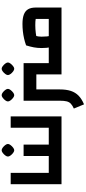

<svg xmlns="http://www.w3.org/2000/svg" viewBox="639 -1422 1061 2380"><g transform="rotate(-90 1170.0 -231.5)"><path d="M77 0V-630H218V-158H295V0ZM295 0V-158Q305 -158 310 -136.5Q315 -115 315 -79Q315 -42 310 -21Q305 0 295 0Z M568 0V-158H645V0ZM295 0V-158H500L427 -86V-470H568V0ZM295 0Q285 0 280 -21Q275 -42 275 -79Q275 -115 280 -136.5Q285 -158 295 -158ZM645 0V-158Q655 -158 660 -136.5Q665 -115 665 -79Q665 -42 660 -21Q655 0 645 0ZM498 -586Q484 -586 465.5 -599.5Q447 -613 433.5 -631.5Q420 -650 420 -664Q420 -679 433.5 -697Q447 -715 465 -728.5Q483 -742 498 -742Q513 -742 531 -728.5Q549 -715 562.5 -697Q576 -679 576 -664Q576 -650 562 -631.5Q548 -613 530 -599.5Q512 -586 498 -586Z M645 0V-158H777V-630H918V0ZM645 0Q635 0 630 -21Q625 -42 625 -79Q625 -115 630 -136.5Q635 -158 645 -158Z M1067 279 1015 153Q1054 135 1075 115.5Q1096 96 1104 64Q1112 32 1112 -21V-470H1252V-21Q1252 59 1233.5 115.5Q1215 172 1174.5 211.5Q1134 251 1067 279ZM1252 -312V-470H1438V-312ZM1438 0V-470H1578V-158H1656V0ZM1656 0V-158Q1665 -158 1670.5 -136.5Q1676 -115 1676 -79Q1676 -42 1670.5 -21Q1665 0 1656 0ZM1508 -586Q1494 -586 1475.5 -599.5Q1457 -613 1443.5 -631.5Q1430 -650 1430 -664Q1430 -679 1443.5 -697Q1457 -715 1475 -728.5Q1493 -742 1508 -742Q1523 -742 1541 -728.5Q1559 -715 1572.5 -697Q1586 -679 1586 -664Q1586 -650 1572 -631.5Q1558 -613 1540 -599.5Q1522 -586 1508 -586ZM1181 -586Q1167 -586 1148.5 -599.5Q1130 -613 1116.5 -631.5Q1103 -650 1103 -664Q1103 -679 1116.5 -697Q1130 -715 1148 -728.5Q1166 -742 1181 -742Q1196 -742 1214 -728.5Q1232 -715 1245.5 -697Q1259 -679 1259 -664Q1259 -650 1245 -631.5Q1231 -613 1213 -599.5Q1195 -586 1181 -586Z M1656 0V-158H2126V-320Q2111 -323 2091.5 -324Q2072 -325 2047 -325Q2001 -325 1952 -319Q1903 -313 1853 -300L1798 -439Q1839 -454 1883 -464Q1927 -474 1972.5 -479Q2018 -484 2063 -484Q2135 -484 2180 -467Q2225 -450 2246 -414Q2267 -378 2267 -320V0ZM1817 -47Q1786 -82 1775.5 -132Q1765 -182 1765 -247Q1765 -298 1773.5 -343Q1782 -388 1798 -439L1943 -407Q1926 -359 1916 -322.5Q1906 -286 1906 -247Q1906 -208 1909 -181Q1912 -154 1919 -133.5Q1926 -113 1938 -93ZM1656 0Q1646 0 1641 -21Q1636 -42 1636 -79Q1636 -115 1641 -136.5Q1646 -158 1656 -158Z"/></g></svg>

Font: Changa
Style: Bold
Weight: 700
Designer: Eduardo Rodriguez Tunni
Foundry: Eduardo Rodriguez Tunni
Version: Version 3.002; ttfautohint (v1.8.2)